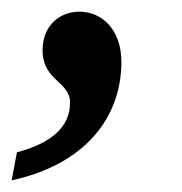

<svg xmlns="http://www.w3.org/2000/svg" viewBox="-40 -160 312 329"><path d="M-20 149C105 122 168 42 168 -54C168 -109 135 -140 96 -140C62 -140 33 -116 33 -74C33 -21 80 -21 80 16C80 57 49 85 -11 101Z"/></svg>

Font: Noto Serif Tamil Condensed SemiBold
Style: Italic
Weight: 600
Width: 3
Italic angle: -12°
Designer: Indian Type Foundry, Tom Grace, and the Monotype Design Team
Foundry: Monotype Imaging Inc.
Version: Version 2.003